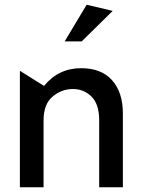

<svg xmlns="http://www.w3.org/2000/svg" viewBox="-20 -791 598 811"><path d="M323 -503Q227 -503 166 -428L64 -492V0H164V-282Q164 -351 202 -383Q240 -415 288 -415Q334 -415 366.5 -383Q399 -351 399 -282V0H499V-312Q499 -401 453.5 -452Q408 -503 323 -503ZM253 -616H325L456 -745L346 -771Z"/></svg>

Font: Geom
Style: Regular
Weight: 400
Version: Version 1.102